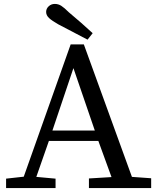

<svg xmlns="http://www.w3.org/2000/svg" viewBox="-20 -958 796 978"><path d="M330 -896Q397 -840 452 -789L426 -756L277 -834Q245 -852 230 -866Q215 -880 215 -897Q215 -914 228 -926Q241 -938 259 -938Q277 -938 292 -928.5Q307 -919 330 -896ZM354 -611 247 -293H463ZM263 0H11V-39V-48L101 -58L340 -732H407L652 -57L750 -50V0H433V-49L548 -56L481 -240H229L165 -57L263 -48Z"/></svg>

Font: Early Summer Mincho Screen
Style: Regular
Weight: 400
Designer: GuiWonder
Version: Version 1.002